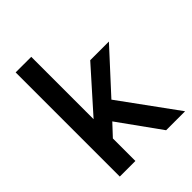

<svg xmlns="http://www.w3.org/2000/svg" viewBox="-203 -816 923 923"><g transform="rotate(-45 259.0 -354.0)"><path d="M66 0V-708H172V-284L361 -496H488L299 -290L510 0H381L228 -213L172 -153V0Z"/></g></svg>

Font: Atkinson Hyperlegible Next Medium
Style: Regular
Weight: 500
Designer: Elliott Scott, Megan Eiswerth, Linus Boman, Theodore Petrosky, Letters from Sweden
Foundry: Applied Design Works, Letters from Sweden
Version: Version 2.001